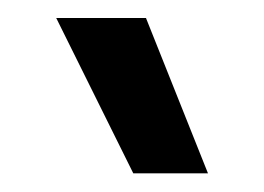

<svg xmlns="http://www.w3.org/2000/svg" viewBox="-20 -743 287 209"><path d="M206.4 -554.3 138.9 -723.4H41.2L125.1 -554.3Z"/></svg>

Font: Estedad-FD VF
Style: Regular
Weight: 100
Designer: Amin Abedi
Version: Version 7.3